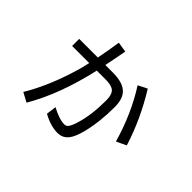

<svg xmlns="http://www.w3.org/2000/svg" viewBox="-133 -947 1266 1266"><g transform="rotate(45 500.0 -314.0)"><path d="M155.3 -502H329.1Q345.7 -584.5 357.9 -668.9L429.2 -657.7Q414.6 -574.7 398.9 -502H469.2Q562.5 -502 602.5 -462.4Q639.2 -426.3 639.2 -349.6Q639.2 -210.4 609.9 -95.2Q593.8 -32.7 571.3 -2Q542 38.1 492.2 38.1Q427.2 38.1 354 -2.9L363.3 -73.2Q436.5 -33.7 484.9 -33.7Q502.4 -33.7 513.2 -48.8Q526.4 -67.9 538.6 -108.4Q568.4 -205.6 568.4 -339.8Q568.4 -400.9 540.5 -420.4Q517.6 -436 466.3 -436H385.3Q320.8 -151.4 207 41L142.1 5.9Q220.7 -123.5 279.3 -304.7Q301.8 -373 314.9 -436H155.3ZM805.2 -194.8Q746.1 -398.9 644 -558.1L707 -589.8Q815.9 -413.6 874 -227.1Z"/></g></svg>

Font: BIZ UDGothic
Style: Regular
Weight: 400
Monospace: yes
Designer: TypeBank Co., Ltd.
Foundry: Morisawa Inc.
Version: Version 1.05